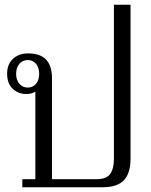

<svg xmlns="http://www.w3.org/2000/svg" viewBox="-20 -789 635 809"><path d="M74 -34H129V-403Q115 -393 90 -393Q57 -393 33.5 -415Q10 -437 10 -479Q10 -518 34.5 -541Q59 -564 99 -564Q199 -564 199 -460V-34H387Q429 -34 444.5 -56.5Q460 -79 460 -119V-769H530V-121Q530 -58 501.5 -29Q473 0 413 0H74ZM145 -478Q145 -505 131.5 -520.5Q118 -536 97 -536Q76 -536 62 -520.5Q48 -505 48 -478Q48 -451 62 -435.5Q76 -420 97 -420Q118 -420 131.5 -435.5Q145 -451 145 -478Z"/></svg>

Font: Trirong Light
Style: Regular
Weight: 300
Designer: Katatrad Team
Foundry: CadsonDemak
Version: Version 1.001